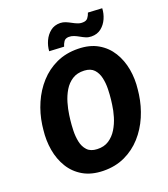

<svg xmlns="http://www.w3.org/2000/svg" viewBox="-161 -1015 993 1137"><g transform="rotate(-20 335.0 -446.0)"><path d="M648.9 -372.6 645.5 -343.8Q635.7 -273.9 608.2 -209.7Q580.6 -145.5 535.9 -95.7Q491.2 -45.9 430.2 -17.3Q369.1 11.2 293 9.8Q219.7 8.3 168.2 -21.5Q116.7 -51.3 86.2 -101.1Q55.7 -150.9 44.9 -212.9Q34.2 -274.9 42 -340.8L45.4 -369.6Q55.2 -439 83 -502.7Q110.8 -566.4 155.8 -616.2Q200.7 -666 261.7 -694.1Q322.8 -722.2 398.4 -720.7Q471.2 -719.7 522.5 -689.9Q573.7 -660.2 604.2 -610.6Q634.8 -561 645.8 -499.3Q656.7 -437.5 648.9 -372.6ZM475.6 -340.8 479.5 -371.1Q482.9 -399.9 483.9 -436Q484.9 -472.2 477.5 -506.1Q470.2 -540 449.5 -562.5Q428.7 -585 388.7 -586.9Q344.2 -588.9 313.5 -569.1Q282.7 -549.3 262.9 -516.4Q243.2 -483.4 231.9 -444.8Q220.7 -406.2 215.8 -370.6L211.9 -340.3Q208.5 -311.5 207.3 -275.1Q206.1 -238.8 213.1 -204.6Q220.2 -170.4 241.2 -147.7Q262.2 -125 302.7 -123.5Q346.2 -121.6 377 -141.8Q407.7 -162.1 428 -195.3Q448.2 -228.5 459.7 -267.1Q471.2 -305.7 475.6 -340.8ZM527.3 -902.3 615.7 -897.5Q614.3 -864.3 600.6 -833.3Q586.9 -802.2 561.5 -782Q536.1 -761.7 499 -762.2Q481 -762.2 464.8 -769Q448.7 -775.9 433.6 -784.7Q418.5 -793.5 402.6 -799.8Q386.7 -806.2 369.6 -805.7Q349.1 -804.7 339.8 -791.3Q330.6 -777.8 325.7 -760.7L233.4 -765.6Q235.4 -798.3 249.5 -829.3Q263.7 -860.4 289.1 -880.6Q314.5 -900.9 351.6 -900.4Q369.1 -899.9 385 -893.3Q400.9 -886.7 416.3 -878.2Q431.6 -869.6 447.5 -863.3Q463.4 -856.9 481 -857.9Q501.5 -858.4 511.5 -871.3Q521.5 -884.3 527.3 -902.3Z"/></g></svg>

Font: Roboto Black
Style: Italic
Weight: 900
Italic angle: -12°
Designer: Christian Robertson
Foundry: Google
Version: Version 3.0; 2020